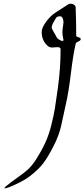

<svg xmlns="http://www.w3.org/2000/svg" viewBox="-20 -812 454 1032"><path d="M321.3 -596.7Q315.4 -623 315.4 -639.6Q315.4 -652.3 318.4 -668.9Q321.3 -685.5 321.3 -691.4Q321.3 -705.1 315.4 -716.8Q309.6 -728.5 291 -722.7Q286.1 -721.7 283.7 -718.8Q281.2 -715.8 277.8 -710Q274.4 -704.1 273.4 -702.1Q257.8 -676.8 257.8 -665Q257.8 -657.2 276.4 -627Q278.3 -624 280.8 -619.1Q283.2 -614.3 284.7 -611.3Q286.1 -608.4 289.6 -605Q293 -601.6 296.9 -599.6Q315.4 -587.9 320.3 -593.8Q321.3 -594.7 321.3 -596.7ZM11.7 189.5Q39.1 167 75.2 141.6Q111.3 116.2 132.3 96.7Q153.3 77.1 173.8 44.9Q204.1 -2.9 223.6 -45.4Q243.2 -87.9 256.3 -141.6Q269.5 -195.3 274.9 -228Q280.3 -260.7 291 -338.9Q305.7 -445.3 305.7 -546.9Q305.7 -558.6 289.1 -558.6Q285.2 -558.6 274.9 -557.6Q264.6 -556.6 259.8 -556.6Q247.1 -556.6 237.3 -564.5Q204.1 -592.8 204.1 -640.6Q204.1 -661.1 224.6 -690.4Q249 -726.6 282.2 -747.1L347.7 -789.1Q353.5 -792 360.4 -792Q370.1 -792 378.4 -786.1Q386.7 -780.3 386.7 -771.5Q389.6 -693.4 389.6 -621.1Q389.6 -615.2 401.9 -611.8Q414.1 -608.4 414.1 -601.6Q414.1 -594.7 400.9 -588.9Q387.7 -583 386.7 -576.2Q373 -517.6 360.8 -416Q348.6 -314.5 334 -252Q329.1 -229.5 320.8 -191.4Q312.5 -153.3 308.1 -133.3Q303.7 -113.3 293 -83.5Q282.2 -53.7 266.6 -24.4Q237.3 33.2 211.4 66.9Q185.5 100.6 140.6 134.8Q116.2 154.3 67.9 177.2Q19.5 200.2 6.8 200.2Q3.9 200.2 3.9 199.2Q3.9 196.3 11.7 189.5Z"/></svg>

Font: Isabella
Style: Medium
Weight: 500
Designer: John Stracke
Version: Version 001.202